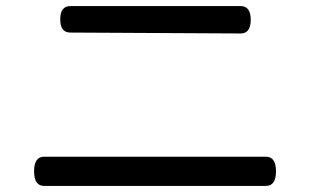

<svg xmlns="http://www.w3.org/2000/svg" viewBox="-20 -671 1040 631"><path d="M211 -564Q178 -564 178 -607.5Q178 -651 211 -651H771Q804 -651 804 -606Q804 -561 771 -561ZM125 -156H854Q887 -156 887 -108Q887 -60 854 -60H125Q92 -60 92 -108Q92 -156 125 -156Z"/></svg>

Font: Raw Maruko Gothic CJK TC
Style: Regular
Weight: 400
Version: Version 1.001